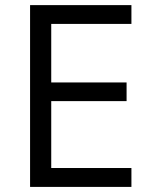

<svg xmlns="http://www.w3.org/2000/svg" viewBox="-20 -734 596 754"><path d="M496.1 0H98.1V-713.9H496.1V-640.1H181.2V-410.2H477.1V-336.9H181.2V-74.2H496.1Z"/></svg>

Font: f02537652
Style: Regular
Weight: 400
Foundry: Ascender Corporation
Version: Version 1.10